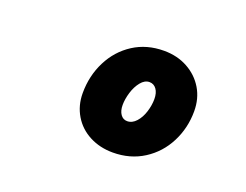

<svg xmlns="http://www.w3.org/2000/svg" viewBox="-68 -837 786 614"><g transform="rotate(20 325.0 -530.0)"><path d="M201 -495Q201 -554 226 -603.5Q251 -653 296 -682Q341 -711 400 -711Q445 -711 480.5 -691.5Q516 -672 536 -638.5Q556 -605 556 -562Q556 -505 531 -456Q506 -407 460.5 -378Q415 -349 356 -349Q312 -349 276.5 -367.5Q241 -386 221 -419.5Q201 -453 201 -495ZM365 -459Q382 -459 395.5 -474Q409 -489 416 -511.5Q423 -534 423 -555Q423 -576 414 -588.5Q405 -601 390 -601Q374 -601 361 -585Q348 -569 341 -546Q334 -523 334 -503Q334 -483 342.5 -471Q351 -459 365 -459Z"/></g></svg>

Font: Azeret Mono ExtraBold
Style: Italic
Weight: 800
Italic angle: -12°
Designer: Martin Vácha
Foundry: Displaay
Version: Version 1.000; Glyphs 3.0.3, build 3074